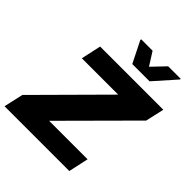

<svg xmlns="http://www.w3.org/2000/svg" viewBox="-252 -1052 1203 1203"><g transform="rotate(45 349.5 -451.0)"><path d="M-10 0 19 -129 442 -555H120L149 -688H709L681 -564L252 -133H593L564 0ZM369 -753 298 -895 299 -902H400L455 -815L538 -902H650L648 -895L522 -753Z"/></g></svg>

Font: Saira SemiExpanded
Style: Bold Italic
Weight: 700
Width: 6
Italic angle: -12°
Designer: Hector Gatti with collaboration of the Omnibus-Type team
Foundry: Omnibus-Type
Version: Version 1.101